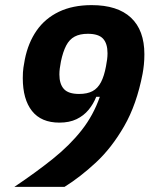

<svg xmlns="http://www.w3.org/2000/svg" viewBox="-20 -730 584 750"><path d="M212 -251Q141 -251 105 -296.5Q69 -342 69 -425Q69 -449 71.5 -466Q74 -483 77 -498Q90 -563 123 -610.5Q156 -658 210 -684Q264 -710 338 -710Q439 -710 491.5 -661Q544 -612 544 -518Q544 -496 542 -477Q540 -458 537 -442Q514 -322 465 -237Q416 -152 354.5 -95Q293 -38 232 0H36Q121 -57 187 -110Q253 -163 299 -221.5Q345 -280 370 -352H356Q345 -324 326 -301Q307 -278 279 -264.5Q251 -251 212 -251ZM289 -363Q321 -363 341.5 -374Q362 -385 374.5 -409Q387 -433 394 -471Q397 -487 398.5 -498.5Q400 -510 400 -522Q400 -560 382.5 -579Q365 -598 323 -598Q292 -598 271.5 -587Q251 -576 238.5 -552Q226 -528 218 -490Q215 -474 213.5 -462.5Q212 -451 212 -439Q212 -402 229.5 -382.5Q247 -363 289 -363Z"/></svg>

Font: IBM Plex Sans Condensed
Style: Bold Italic
Weight: 700
Width: 3
Italic angle: -11.31°
Designer: Mike Abbink, Paul van der Laan, Pieter van Rosmalen
Foundry: Bold Monday
Version: Version 3.201